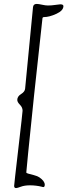

<svg xmlns="http://www.w3.org/2000/svg" viewBox="-20 -772 343 978"><path d="M52 175Q52 168 73.5 -16Q95 -200 95 -208Q95 -225 81.5 -238.5Q68 -252 68 -263Q68 -281 87.5 -293Q107 -305 108 -321Q115 -389 128 -528Q141 -667 148 -734Q149 -752 167 -752Q176 -752 194 -748Q212 -744 224 -744Q243 -744 262 -747Q281 -750 287 -750Q303 -750 303 -741Q303 -718 267 -701.5Q231 -685 204 -685Q196 -685 196 -676Q174 -481 153.5 -286Q133 -91 123.5 6Q114 103 114 106Q114 110 124 112.5Q134 115 151 119.5Q168 124 180 131Q208 150 208 169Q208 181 200 181Q199 181 189.5 178.5Q180 176 164.5 174Q149 172 133 172Q105 172 86.5 179Q68 186 62 186Q52 186 52 175Z"/></svg>

Font: OFL Sorts Mill Goudy TT
Style: Italic
Weight: 500
Italic angle: -6°
Version: Version 003.000